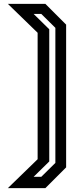

<svg xmlns="http://www.w3.org/2000/svg" viewBox="-20 -770 432 990"><path d="M214 200H20.5L174 51V-601L20.5 -750H214L321 -643V93ZM193 141.5 265.5 70V-626.5L193 -698H153.5L234 -619V62.5L153.5 141.5Z"/></svg>

Font: Tourney Condensed SemiBold
Style: Regular
Weight: 600
Width: 3
Designer: Tyler Finck
Foundry: Etcetera Type Co
Version: Version 1.010; ttfautohint (v1.8.3)